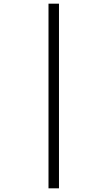

<svg xmlns="http://www.w3.org/2000/svg" viewBox="-20 -781 586 1045"><path d="M244 -761V244H301V-761Z"/></svg>

Font: Noto Sans Syriac Light
Style: Regular
Weight: 300
Designer: Patrick Giasson and the Monotype Design Team
Foundry: Monotype Imaging Inc.
Version: Version 3.000